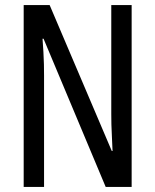

<svg xmlns="http://www.w3.org/2000/svg" viewBox="-20 -734 609 754"><path d="M497 0H395L151 -582H147Q149 -555 150.5 -529.5Q152 -504 152.5 -481.5Q153 -459 153 -438V0H73V-714H175L419 -141H422Q421 -171 419.5 -196.5Q418 -222 417.5 -244.5Q417 -267 417 -286V-714H497Z"/></svg>

Font: Noto Sans ExtraCondensed
Style: Regular
Weight: 400
Width: 2
Designer: Monotype Design Team
Foundry: Monotype Imaging Inc.
Version: Version 2.013